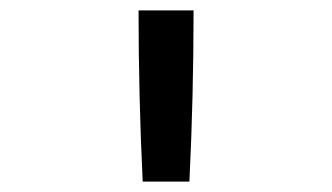

<svg xmlns="http://www.w3.org/2000/svg" viewBox="-20 -792 640 370"><path d="M255 -442Q251 -524 249 -606.5Q247 -689 247 -772H353Q353 -689 351 -606.5Q349 -524 345 -442Z"/></svg>

Font: Iosevka Custom Medium Extended
Style: Regular
Weight: 500
Width: 7
Monospace: yes
Designer: Belleve Invis
Foundry: Belleve Invis
Version: Version 11.2.4; ttfautohint (v1.8.4)